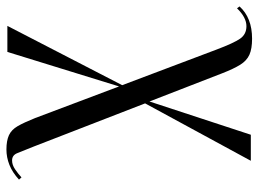

<svg xmlns="http://www.w3.org/2000/svg" viewBox="-126 -454 823 612"><g transform="rotate(-90 286.0 -147.5)"><path d="M469 244Q437 244 418 235.5Q399 227 386 206Q373 185 359 149L269 -83L163 240H80L263 -97L125 -453Q111 -487 104.5 -504Q98 -521 81 -521Q67 -521 53 -511.5Q39 -502 27 -491L20 -499Q43 -520 67 -529.5Q91 -539 116 -539Q144 -539 161.5 -531Q179 -523 190.5 -503Q202 -483 216 -448L317 -180L427 -536H510L321 -170L435 132Q455 185 469 205.5Q483 226 509 226Q537 226 566 196L572 204Q536 244 469 244Z"/></g></svg>

Font: Noto Serif Display SemiCondensed
Style: Regular
Weight: 400
Width: 4
Designer: Monotype Design Team
Foundry: Monotype Imaging Inc.
Version: Version 2.009